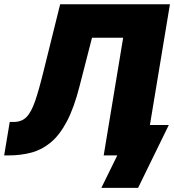

<svg xmlns="http://www.w3.org/2000/svg" viewBox="-39 -748 838 924"><path d="M-19 0 7.8 -161.1H27.3Q64.9 -161.1 88.1 -184.3Q111.3 -207.5 129.9 -261.2Q148.4 -314.9 170.9 -406.7L250.5 -727.5H778.8L658.2 0H460L553.7 -566.4H403.8L343.8 -333Q317.4 -229.5 283 -164.1Q248.5 -98.6 205.8 -63Q163.1 -27.3 112.1 -13.7Q61 0 0.5 0ZM448.7 156.2 525.4 0H478.5L502.9 -146.5H773.4L625.5 156.2Z"/></svg>

Font: Inter 17pt Black
Style: Italic
Weight: 900
Italic angle: -9.3988°
Version: Version 4.001;git-66647c0bb